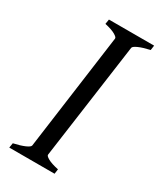

<svg xmlns="http://www.w3.org/2000/svg" viewBox="-161 -675 618 735"><g transform="rotate(30 147.5 -307.5)"><path d="M292 -594.2Q261.2 -587.4 242.7 -579.1Q224.1 -570.8 223.1 -564L151.9 -50.8Q150.9 -44.9 166 -36.4Q181.2 -27.8 212.9 -21L210 0H9.8L13.2 -21Q43.9 -27.8 62.3 -35.9Q80.6 -43.9 82 -50.8L151.9 -564Q152.8 -569.8 137.7 -578.6Q122.6 -587.4 91.8 -594.2L95.2 -615.2H294.9Z"/></g></svg>

Font: Gentium
Style: Italic
Weight: 400
Italic angle: -7°
Designer: J. Victor Gaultney
Version: Version 1.02; 2005; OFL release